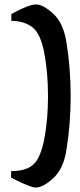

<svg xmlns="http://www.w3.org/2000/svg" viewBox="-20 -789 358 864"><path d="M31 -695V-726Q110 -769 142 -769Q174 -769 219.5 -727.5Q265 -686 279 -599Q298 -481 298 -356.5Q298 -232 279 -115Q266 -30 220 12.5Q174 55 140 55Q120 55 53 22L30 10V-19Q100 -19 132 -50.5Q164 -82 180 -167Q196 -252 196 -356.5Q196 -461 179.5 -549.5Q163 -638 125.5 -666.5Q88 -695 31 -695Z"/></svg>

Font: Pirata One
Style: Regular
Weight: 400
Designer: Rodrigo Fuenzalida, Nicolas Massi
Foundry: Rodrigo Fuenzalida, Nicolas Massi
Version: Version 1.001